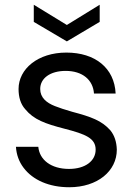

<svg xmlns="http://www.w3.org/2000/svg" viewBox="-20 -778 562 807"><path d="M79 -73C118 -21 187 9 271 9C390 9 471 -59 471 -149C470 -182 461 -209 444 -230C408 -271 363 -287 284 -308C253 -317 228 -325 211 -332C175 -346 149 -368 149 -404C149 -449 191 -480 256 -480C327 -480 371 -442 375 -385H466C461 -492 380 -557 259 -557C139 -557 58 -488 58 -404C58 -369 67 -340 86 -319C122 -275 170 -258 251 -237C340 -214 382 -197 382 -149C382 -102 339 -68 270 -68C195 -68 146 -106 141 -161H47C49 -128 60 -98 79 -73ZM261 -604 399 -686V-758L261 -673L122 -758V-686Z"/></svg>

Font: Poppins
Style: Regular
Weight: 400
Designer: Ninad Kale (Devanagari), Jonny Pinhorn (Latin)
Foundry: Indian Type Foundry
Version: 4.004